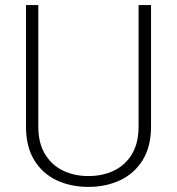

<svg xmlns="http://www.w3.org/2000/svg" viewBox="-20 -731 701 761"><path d="M578.6 -710.9V-229.5Q578.6 -149.4 545.4 -96.2Q512.2 -43 456.1 -16.6Q399.9 9.8 330.6 9.8Q260.3 9.8 204.3 -16.6Q148.4 -43 115.7 -96.2Q83 -149.4 83 -229.5V-710.9H131.8V-229.5Q131.8 -165 157.7 -121.3Q183.6 -77.6 228.5 -55.4Q273.4 -33.2 330.6 -33.2Q388.2 -33.2 433.1 -55.4Q478 -77.6 503.7 -121.3Q529.3 -165 529.3 -229.5V-710.9Z"/></svg>

Font: Heebo ExtraLight
Style: Regular
Weight: 250
Designer: Oded Ezer
Foundry: Ezer Type House
Version: Version 3.100